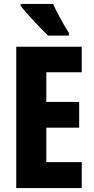

<svg xmlns="http://www.w3.org/2000/svg" viewBox="-20 -950 474 970"><path d="M248 -930H84V-921C110 -886 190 -801 223 -770H328V-784C308 -813 266 -890 248 -930ZM393 0V-131H214V-305H380V-435H214V-585H393V-714H62V0Z"/></svg>

Font: Noto Sans Arabic UI XCn XBd
Style: Regular
Weight: 800
Width: 2
Designer: Monotype Design Team, Nadine Chahine and Nizar Qandah
Foundry: Monotype Imaging Inc.
Version: Version 2.010